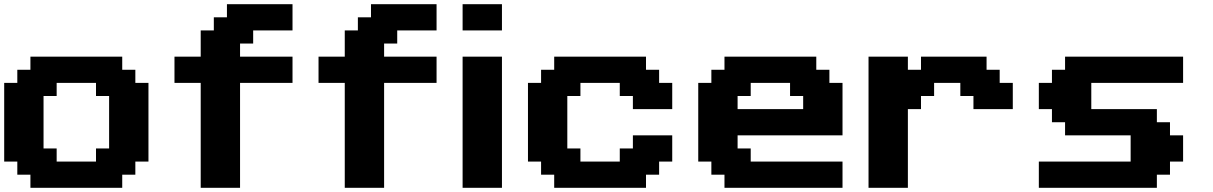

<svg xmlns="http://www.w3.org/2000/svg" viewBox="-20 -895 5782 915"><path d="M125 0H562.5V-62.5H625V-125H687.5V-500H625V-562.5H562.5V-625H125V-562.5H62.5V-500H0V-125H62.5V-62.5H125ZM437.5 -125H250V-187.5H187.5V-437.5H250V-500H437.5V-437.5H500V-187.5H437.5Z M936.5 0H1124V-500H1374V-625H1124V-687.5H1186.5V-750H1374V-875H1061.5V-812.5H999V-750H936.5V-625H811.5V-500H936.5Z M1623 0H1810.5V-500H2060.5V-625H1810.5V-687.5H1873V-750H2060.5V-875H1748V-812.5H1685.5V-750H1623V-625H1498V-500H1623Z M2184.6 0H2372.1V-625H2184.6ZM2184.6 -750H2372.1V-875H2184.6Z M2621.1 0H3058.6V-62.5H3121.1V-125H3183.6V-250H2996.1V-187.5H2933.6V-125H2746.1V-187.5H2683.6V-437.5H2746.1V-500H2933.6V-437.5H2996.1V-375H3183.6V-500H3121.1V-562.5H3058.6V-625H2621.1V-562.5H2558.6V-500H2496.1V-125H2558.6V-62.5H2621.1Z M3432.6 0H3995.1V-125H3557.6V-187.5H3495.1V-250H3995.1V-500H3932.6V-562.5H3870.1V-625H3432.6V-562.5H3370.1V-500H3307.6V-125H3370.1V-62.5H3432.6ZM3807.6 -375H3495.1V-437.5H3557.6V-500H3745.1V-437.5H3807.6Z M4119.1 0H4306.6V-375H4369.1V-437.5H4431.6V-500H4556.6V-437.5H4619.1V-375H4806.6V-500H4744.1V-562.5H4681.6V-625H4369.1V-562.5H4306.6V-625H4119.1Z M4930.7 0H5493.2V-62.5H5555.7V-125H5618.2V-250H5555.7V-312.5H5493.2V-375H5180.7V-500H5618.2V-625H5055.7V-562.5H4993.2V-500H4930.7V-375H4993.2V-312.5H5055.7V-250H5368.2V-125H4930.7Z"/></svg>

Font: Faithful 32x
Style: Semibold
Weight: 400
Foundry: Faithful Resource Pack
Version: Version 1.0; January 27, 2023